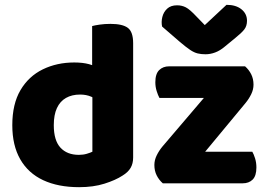

<svg xmlns="http://www.w3.org/2000/svg" viewBox="-20 -760 1107 796"><path d="M363 -131V-421H532V-107Q532 -82 521.5 -64Q511 -46 488 -32Q459 -13 413 1.5Q367 16 308 16Q221 16 159 -13Q97 -42 64 -99.5Q31 -157 31 -241Q31 -329 65 -386.5Q99 -444 157.5 -472.5Q216 -501 288 -501Q323 -501 349 -494Q375 -487 392 -478V-340Q379 -350 358.5 -359Q338 -368 312 -368Q278 -368 253.5 -354Q229 -340 216 -312Q203 -284 203 -241Q203 -178 230.5 -148Q258 -118 307 -118Q325 -118 340 -122.5Q355 -127 363 -131ZM532 -389H362V-652Q373 -655 393.5 -658Q414 -661 438 -661Q488 -661 510 -644.5Q532 -628 532 -581ZM722 0H655Q639 -14 629.5 -33Q620 -52 620 -76Q620 -96 629.5 -115.5Q639 -135 653 -152L937 -485H996Q1012 -471 1021.5 -452Q1031 -433 1031 -409Q1031 -389 1021.5 -369.5Q1012 -350 998 -333ZM960 -485V-354H641Q635 -365 629.5 -382.5Q624 -400 624 -419Q624 -454 640 -469.5Q656 -485 681 -485ZM707 0V-131H1026Q1032 -121 1037.5 -103.5Q1043 -86 1043 -66Q1043 -31 1027.5 -15.5Q1012 0 986 0ZM795 -691 829 -656 919 -740Q958 -740 981 -721.5Q1004 -703 1004 -674Q1004 -652 992.5 -637.5Q981 -623 956 -603L911 -566Q892 -550 872 -542.5Q852 -535 832 -535Q814 -535 799.5 -538.5Q785 -542 768.5 -553Q752 -564 726 -586L652 -650Q648 -669 653 -689.5Q658 -710 673 -724Q688 -738 714 -738Q734 -738 750.5 -729.5Q767 -721 795 -691Z"/></svg>

Font: Baloo Tamma 2 ExtraBold
Style: Regular
Weight: 800
Designer: Divya Kowshik, Shuchita Grover and Ek Type
Foundry: Ek Type
Version: Version 1.700